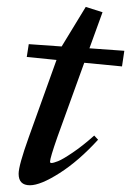

<svg xmlns="http://www.w3.org/2000/svg" viewBox="-20 -533 385 564"><path d="M67.9 11.2Q34.7 11.2 34.7 -22.5Q34.7 -46.9 64.5 -129.9L146 -356.9L58.6 -365.7L64.5 -403.3L161.1 -396.5L231.9 -512.7L281.2 -497.1L242.7 -391.1L345.2 -383.8L338.4 -337.9L227.5 -348.6L148.9 -131.3Q127 -68.8 127 -58.1Q127 -54.2 130.9 -54.2Q137.2 -54.2 150.6 -59.6Q164.1 -64.9 193.1 -84.5Q222.2 -104 256.8 -134.8L268.1 -122.6Q211.4 -60.5 155.3 -24.7Q99.1 11.2 67.9 11.2Z"/></svg>

Font: Elstob 18pt Medium
Style: Italic
Weight: 500
Italic angle: -20°
Designer: Peter S. Baker
Version: Version 1.015